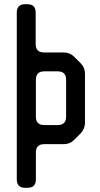

<svg xmlns="http://www.w3.org/2000/svg" viewBox="-20 -711 475 915"><path d="M100 184H111Q151 184 151 144V16Q151 -24 191 -24H284Q313 -24 333 -44L365 -76Q385 -98 385 -126V-360Q385 -389 365 -409L333 -441Q313 -461 284 -461H190Q150 -461 150 -501V-651Q150 -691 110 -691H100Q60 -691 60 -651V144Q60 184 100 184ZM151 -155V-331Q151 -371 191 -371H255Q295 -371 295 -331V-155Q295 -115 255 -115H191Q151 -115 151 -155Z"/></svg>

Font: WDXL Lubrifont TC
Style: Regular
Weight: 400
Designer: [WDXL Lubrifont] Copyright 2020-2022 (c) NightFurySL2001, Skr-ZERO; [ZCOOL QingKe HuangYou] Copyright 2018-2022 (c) The 
Version: Version 2.001;hotconv 1.1.1;makeotfexe 2.6.0